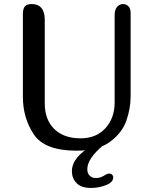

<svg xmlns="http://www.w3.org/2000/svg" viewBox="-20 -729 758 948"><path d="M378 -46Q455 -46 500.5 -96Q546 -146 546 -223V-653Q546 -682 558.5 -695.5Q571 -709 587 -709Q603 -709 614 -698Q625 -687 625 -664V-254Q625 -194 604 -133.5Q583 -73 523.5 -29Q464 15 358 15Q200 15 146.5 -66Q93 -147 93 -251V-659Q93 -686 103 -697.5Q113 -709 137 -709Q168 -709 184.5 -689.5Q201 -670 201 -632V-219Q201 -138 248 -92Q295 -46 378 -46ZM411 107Q411 126 422.5 138Q434 150 453 150Q467 150 476.5 146.5Q486 143 496 137Q509 128 520 128Q528 128 533.5 133.5Q539 139 539 147Q539 171 503.5 185Q468 199 429 199Q381 199 358 175Q335 151 335 117Q335 47 435 -10H488Q411 54 411 107Z"/></svg>

Font: Marmelad for Arash.Academy
Style: Regular
Weight: 400
Designer: Manvel Shmavonyan
Foundry: Cyreal
Version: Version 1.110;Glyphs 3.2 (3202)